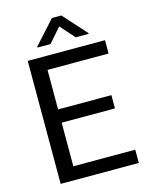

<svg xmlns="http://www.w3.org/2000/svg" viewBox="-132 -990 832 1072"><g transform="rotate(-15 284.0 -453.5)"><path d="M484.4 -328.6V-405.3H176.3V-633.8H529.3V-710.9H82.5V0H534.2V-76.7H176.3V-328.6ZM450.2 -773.4 329.6 -907.2H274.9L154.8 -774.4V-768.6H229.5L302.2 -851.6L375.5 -768.6H450.2Z"/></g></svg>

Font: Roboto1
Style: rg
Weight: 400
Designer: Google
Version: Version 2.137; 2017